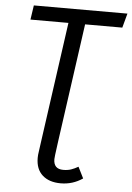

<svg xmlns="http://www.w3.org/2000/svg" viewBox="-60 -732 677 987"><g transform="rotate(5 278.5 -238.5)"><path d="M537 -614H345L259 0H173L259 -614H63L74 -688H557ZM162 91Q162 76 165 58L173 0H259L250 68Q248 84 248 90Q248 141 298 141Q321 141 338.5 135Q356 129 375 118L404 176Q353 211 291 211Q231 211 196.5 180Q162 149 162 91Z"/></g></svg>

Font: Fira Sans Book
Style: Italic
Weight: 350
Italic angle: -8°
Designer: bBox Type GmbH & Carrois Corporate GbR & Edenspiekermann AG
Foundry: bBox Type GmbH & Carrois Corporate GbR & Edenspiekermann AG
Version: Version 4.301